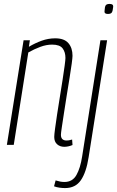

<svg xmlns="http://www.w3.org/2000/svg" viewBox="-20 -737 596 977"><path d="M100 -532H132L127 -499Q159 -518 192.5 -530Q226 -542 261 -542Q307 -542 328 -517.5Q349 -493 349 -453Q349 -444 345 -413.5Q341 -383 334 -340.5Q327 -298 319.5 -251Q312 -204 305.5 -161.5Q299 -119 294.5 -89Q290 -59 290 -51Q290 -22 319 -22Q324 -22 331 -23Q338 -24 347 -27L349 1Q337 6 326.5 8Q316 10 307 10Q285 10 270.5 -3Q256 -16 256 -40Q256 -51 260 -81.5Q264 -112 270.5 -154.5Q277 -197 284.5 -243Q292 -289 298.5 -331Q305 -373 309 -403Q313 -433 313 -442Q313 -472 298.5 -491Q284 -510 245 -510Q216 -510 185 -498.5Q154 -487 124 -470L50 0H15ZM538 -717Q557 -717 556 -703Q554 -681 549 -673.5Q544 -666 529 -666Q521 -666 516 -669Q511 -672 512 -681Q513 -703 518 -710Q523 -717 538 -717ZM525 -532 431 63Q419 140 391.5 180Q364 220 311 220Q298 220 283 218Q268 216 255 211L263 181Q276 185 286.5 187Q297 189 308 189Q349 189 369 153.5Q389 118 398 59L491 -532Z"/></svg>

Font: Georama SemiCondensed ExtraLight
Style: Italic
Weight: 200
Width: 4
Italic angle: -9°
Designer: Jean-Baptiste Levee
Foundry: Production Type
Version: Version 1.000